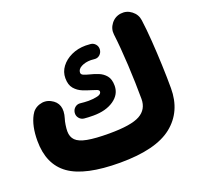

<svg xmlns="http://www.w3.org/2000/svg" viewBox="-130 -813 1056 1028"><g transform="rotate(-20 398.0 -299.0)"><path d="M7.8 -185.1Q7.8 -270 36.6 -323.2Q52.2 -354 85.4 -365Q118.7 -376 149.4 -360.4Q211.4 -329.1 186.5 -247.6Q182.1 -234.9 179 -214.4Q175.8 -193.8 175.8 -178.2Q175.8 -146.5 194.8 -127.2Q213.9 -107.9 259.3 -99.4Q304.7 -90.8 383.8 -90.8Q509.3 -90.8 558.8 -118.7Q608.4 -146.5 608.4 -205.6Q608.4 -248 606.9 -298.3Q605.5 -348.6 602.8 -400.1Q600.1 -451.7 596.2 -498Q592.3 -544.4 587.9 -579.6Q583.5 -613.3 604.7 -641.1Q626 -668.9 660.2 -673.3Q694.3 -677.7 721.9 -656.2Q749.5 -634.8 753.9 -601.1Q761.2 -547.9 766.1 -478.5Q771 -409.2 773.7 -337.6Q776.4 -266.1 776.4 -205.6Q776.4 -73.2 682.9 1.5Q589.4 76.2 385.3 76.2Q186 76.2 96.9 12.9Q7.8 -50.3 7.8 -185.1ZM489.3 -529.3Q487.3 -512.2 474.6 -501.2Q461.9 -490.2 444.8 -492.2Q434.6 -493.7 424.8 -493.7Q392.6 -493.7 369.9 -481.7Q347.2 -469.7 347.2 -450.2Q347.2 -439.5 360.4 -434.1Q373.5 -428.7 393.1 -423.8Q415.5 -418.5 439.7 -408.9Q463.9 -399.4 480.7 -379.4Q497.6 -359.4 497.6 -321.8Q497.6 -272 452.6 -241Q407.7 -210 336.4 -210Q320.3 -210 307.1 -210.7Q293.9 -211.4 283.7 -212.4Q266.6 -214.4 255.9 -227.8Q245.1 -241.2 247.1 -258.8Q249.5 -276.9 262.9 -287.6Q276.4 -298.3 293.9 -295.9Q303.7 -294.9 315.2 -293.9Q326.7 -293 338.9 -293Q366.7 -293 389.9 -298.6Q413.1 -304.2 413.1 -319.3Q413.1 -327.1 401.6 -331.8Q390.1 -336.4 373 -341.3Q351.1 -347.7 325.4 -357.9Q299.8 -368.2 281.5 -389.4Q263.2 -410.6 263.2 -449.2Q263.2 -484.9 284.9 -513.7Q306.6 -542.5 343.3 -559.6Q379.9 -576.7 424.8 -576.7Q435.5 -576.7 452.1 -575.2Q469.2 -573.7 480.2 -560.5Q491.2 -547.4 489.3 -529.3Z"/></g></svg>

Font: Mikhak Black
Style: Regular
Weight: 900
Designer: Amin Abedi
Version: Version 3.3